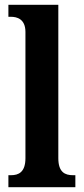

<svg xmlns="http://www.w3.org/2000/svg" viewBox="-20 -780 349 800"><path d="M15 0H294V-50H284C251 -50 223 -62 223 -121V-760H15V-710H26C49 -710 86 -702 86 -647V-121C86 -62 57 -50 26 -50H15Z"/></svg>

Font: Noto Serif Tamil Condensed
Style: Bold
Weight: 700
Width: 3
Designer: Indian Type Foundry, Tom Grace, and the Monotype Design Team
Foundry: Monotype Imaging Inc.
Version: Version 2.004